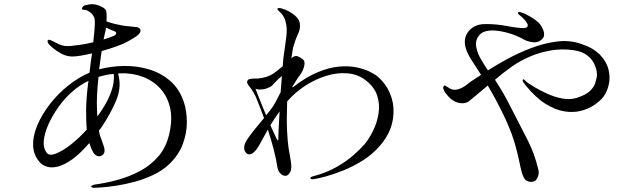

<svg xmlns="http://www.w3.org/2000/svg" viewBox="-20 -831 3040 914"><path d="M855 -346Q869 -304 869.5 -251.5Q870 -199 850.5 -146Q831 -93 785 -49Q752 -18 708 2.5Q664 23 618.5 35Q573 47 533 53Q493 59 465.5 61Q438 63 432 63Q414 63 414 57Q414 54 419 51.5Q424 49 428 48Q482 41 539 25.5Q596 10 646.5 -17Q697 -44 733.5 -86Q770 -128 785 -190Q802 -261 790 -316Q778 -371 743.5 -409Q709 -447 659.5 -465.5Q610 -484 553 -482Q551 -482 548 -482Q545 -482 542 -481Q560 -418 534 -355Q508 -292 465 -228Q461 -223 458 -218.5Q455 -214 451 -209Q453 -196 456.5 -184.5Q460 -173 465 -161Q469 -150 474 -135Q479 -120 477 -107Q475 -94 458 -88Q449 -85 439 -90.5Q429 -96 423 -107Q417 -118 413 -128.5Q409 -139 405 -150Q360 -98 323 -72Q286 -46 257 -38.5Q228 -31 207.5 -36.5Q187 -42 176 -52Q141 -86 138 -133Q135 -180 156.5 -232Q178 -284 216.5 -334Q255 -384 304.5 -423.5Q354 -463 406 -485Q409 -510 412 -534Q415 -558 418 -577Q389 -570 364.5 -566Q340 -562 324 -562Q298 -562 273.5 -575Q249 -588 232.5 -602Q216 -616 213 -620Q203 -634 208 -640Q212 -644 223 -639Q236 -632 260.5 -620.5Q285 -609 316 -612Q336 -614 364 -618Q392 -622 424 -630Q426 -650 428.5 -674.5Q431 -699 431.5 -719.5Q432 -740 428 -749Q420 -765 407 -774Q394 -783 385 -784Q369 -784 370 -789Q372 -803 387 -806.5Q402 -810 416 -811Q426 -812 440.5 -808Q455 -804 467.5 -797Q480 -790 485 -781Q487 -775 487.5 -760.5Q488 -746 487 -729Q498 -725 510 -721.5Q522 -718 532 -716Q558 -710 576.5 -707.5Q595 -705 621 -703Q639 -702 643.5 -696.5Q648 -691 648 -691Q652 -680 640 -667.5Q628 -655 585 -632Q565 -621 532.5 -609.5Q500 -598 464 -588Q461 -568 458 -546Q455 -524 452 -501Q508 -516 569.5 -517Q631 -518 688.5 -501Q746 -484 790 -446Q834 -408 855 -346ZM481 -679Q479 -671 477 -662Q475 -653 473 -643Q486 -647 499 -651.5Q512 -656 524 -661Q524 -661 529 -665Q534 -669 533 -675Q532 -681 515 -686Q498 -693 485 -700Q484 -694 483 -689Q482 -684 481 -679ZM203 -103Q215 -88 245.5 -99.5Q276 -111 315.5 -141.5Q355 -172 393 -214Q391 -240 390.5 -264.5Q390 -289 390 -310Q390 -337 393 -372.5Q396 -408 401 -446Q380 -436 360.5 -423Q341 -410 322 -393Q288 -363 259 -322.5Q230 -282 211 -240Q192 -198 188.5 -162Q185 -126 203 -103ZM444 -277Q483 -331 500 -371Q517 -411 520.5 -437.5Q524 -464 521 -479Q502 -478 484 -474Q466 -470 449 -465Q444 -421 442 -379.5Q440 -338 442 -306Q442 -298 442.5 -291Q443 -284 444 -277Z M1473 22Q1470 22 1464.5 22Q1459 22 1458 18Q1457 11 1471 8Q1533 -8 1582 -36Q1631 -64 1664.5 -94Q1698 -124 1716 -145Q1737 -170 1756 -208.5Q1775 -247 1782 -290.5Q1789 -334 1775.5 -376Q1762 -418 1718 -451Q1682 -478 1633.5 -482Q1585 -486 1533 -470Q1481 -454 1432.5 -422.5Q1384 -391 1347 -348Q1344 -262 1346.5 -209Q1349 -156 1354 -125Q1359 -94 1363 -73Q1371 -30 1362 -13Q1353 4 1341 6Q1327 7 1315 -5Q1303 -17 1300 -38Q1295 -73 1283 -119.5Q1271 -166 1255 -214Q1239 -186 1227 -163.5Q1215 -141 1209 -132Q1194 -108 1181.5 -101Q1169 -94 1161 -97Q1153 -100 1147 -109Q1141 -118 1143 -136Q1145 -150 1160 -172Q1175 -194 1196 -219.5Q1217 -245 1237 -269Q1227 -296 1217 -322Q1207 -348 1196 -374Q1192 -382 1186.5 -391Q1181 -400 1176 -408Q1172 -414 1162.5 -426Q1153 -438 1158 -447Q1162 -454 1171.5 -455.5Q1181 -457 1189 -457Q1208 -456 1228 -460Q1248 -464 1264 -471Q1280 -479 1296 -491.5Q1312 -504 1326 -516Q1328 -550 1331 -569.5Q1334 -589 1337 -611Q1341 -640 1343 -656Q1345 -672 1345 -690Q1345 -708 1339 -730.5Q1333 -753 1316 -770Q1310 -776 1304.5 -781.5Q1299 -787 1301 -790Q1305 -795 1320 -791Q1335 -787 1351 -779Q1373 -768 1390 -751.5Q1407 -735 1408 -713Q1409 -690 1399 -670Q1389 -650 1380 -620Q1375 -606 1372.5 -589Q1370 -572 1367 -553L1371 -557Q1385 -567 1395.5 -563.5Q1406 -560 1420 -550Q1434 -540 1428 -516Q1422 -492 1407 -472Q1403 -468 1395.5 -456Q1388 -444 1381 -433Q1374 -422 1373 -421Q1369 -413 1376 -417Q1438 -465 1493 -487.5Q1548 -510 1594 -514Q1640 -518 1676.5 -510.5Q1713 -503 1738.5 -490.5Q1764 -478 1777 -467Q1822 -429 1841.5 -373Q1861 -317 1848.5 -253.5Q1836 -190 1784 -132Q1749 -93 1704.5 -65.5Q1660 -38 1614 -19.5Q1568 -1 1530.5 9Q1493 19 1473 22ZM1196 -409Q1204 -387 1218 -352.5Q1232 -318 1247 -282Q1251 -288 1255.5 -293Q1260 -298 1264 -303Q1280 -323 1292.5 -346.5Q1305 -370 1316 -392Q1317 -411 1319 -430.5Q1321 -450 1322 -469Q1303 -454 1293.5 -443Q1284 -432 1275.5 -424Q1267 -416 1249 -410Q1240 -406 1223 -405Q1206 -404 1196 -409ZM1305 -180Q1305 -184 1306.5 -218Q1308 -252 1311 -301Q1299 -284 1288 -267.5Q1277 -251 1267 -235Q1277 -213 1285 -195.5Q1293 -178 1298 -168Q1303 -159 1304.5 -164.5Q1306 -170 1305 -180Z M2744 -623Q2805 -603 2836.5 -570Q2868 -537 2877 -499Q2886 -461 2877.5 -426Q2869 -391 2850 -367Q2834 -348 2807 -330Q2780 -312 2744 -303Q2708 -294 2665.5 -301Q2623 -308 2576.5 -337Q2530 -366 2482 -425Q2471 -439 2469 -443.5Q2467 -448 2469 -452Q2472 -456 2478.5 -449Q2485 -442 2495 -435Q2500 -431 2524 -416.5Q2548 -402 2582.5 -386Q2617 -370 2654.5 -362.5Q2692 -355 2725 -365Q2769 -379 2788.5 -398Q2808 -417 2813.5 -435.5Q2819 -454 2821 -464Q2823 -472 2820.5 -490Q2818 -508 2807.5 -529.5Q2797 -551 2774 -568.5Q2751 -586 2711 -592Q2657 -600 2603 -591Q2549 -582 2501 -561Q2453 -540 2415 -513Q2378 -487 2336 -451Q2338 -448 2340.5 -445Q2343 -442 2344 -439Q2376 -390 2404 -335Q2432 -280 2459 -228Q2479 -190 2494.5 -158.5Q2510 -127 2521.5 -95.5Q2533 -64 2543 -23Q2548 -3 2537.5 17.5Q2527 38 2500 34Q2485 32 2477 20Q2469 8 2465 -7Q2461 -22 2458 -34Q2450 -74 2440 -114Q2430 -154 2416 -193Q2393 -253 2364 -310.5Q2335 -368 2302 -424Q2270 -397 2244.5 -375.5Q2219 -354 2212 -349Q2199 -339 2178.5 -339.5Q2158 -340 2140 -351Q2127 -358 2117 -369Q2107 -380 2099 -391Q2094 -398 2091 -407Q2088 -416 2093 -422Q2096 -426 2102.5 -421.5Q2109 -417 2118 -412Q2125 -407 2136 -404.5Q2147 -402 2164 -407Q2185 -414 2202 -428Q2219 -442 2249 -461Q2253 -463 2258 -466.5Q2263 -470 2270 -475Q2259 -492 2248 -509Q2237 -526 2226 -543Q2165 -635 2216 -688Q2242 -714 2280.5 -716Q2319 -718 2370 -711Q2387 -708 2413.5 -703.5Q2440 -699 2462.5 -697.5Q2485 -696 2490 -703Q2495 -710 2489.5 -720Q2484 -730 2475 -739Q2466 -748 2463 -751Q2458 -756 2451.5 -760.5Q2445 -765 2446 -770Q2447 -776 2459.5 -772.5Q2472 -769 2482 -764Q2488 -761 2502 -753Q2516 -745 2530.5 -734.5Q2545 -724 2552 -714Q2559 -704 2565 -690.5Q2571 -677 2570 -663.5Q2569 -650 2555 -640Q2541 -629 2523.5 -629.5Q2506 -630 2489.5 -636Q2473 -642 2463 -649Q2456 -653 2437 -661Q2418 -669 2392 -676Q2366 -683 2338.5 -685.5Q2311 -688 2288.5 -681Q2266 -674 2254 -653Q2242 -632 2247.5 -605Q2253 -578 2269 -550Q2285 -522 2303 -496Q2340 -520 2393 -549Q2446 -578 2507 -601.5Q2568 -625 2629 -633Q2690 -641 2744 -623Z"/></svg>

Font: Shippori Mincho TTF
Style: Regular
Weight: 400
Version: Version 2.100